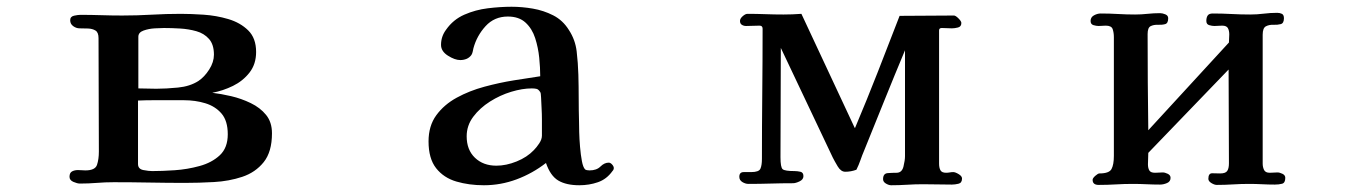

<svg xmlns="http://www.w3.org/2000/svg" viewBox="-20 -546 4040 569"><path d="M655 -148Q655 -188 636.5 -209.5Q618 -231 588.5 -240Q559 -249 525 -249H477Q455 -249 433 -249Q411 -249 389 -248V-60Q389 -45 405 -42Q421 -39 431 -39Q460 -39 497.5 -41.5Q535 -44 571.5 -54Q608 -64 631.5 -86Q655 -108 655 -148ZM614 -384Q614 -414 599.5 -430.5Q585 -447 562 -453.5Q539 -460 513.5 -461.5Q488 -463 466 -463Q457 -463 439 -462Q421 -461 405.5 -455.5Q390 -450 390 -437V-284Q404 -284 417 -283.5Q430 -283 443 -283Q472 -283 507.5 -286.5Q543 -290 568 -306Q586 -318 600 -340Q614 -362 614 -384ZM786 -151Q786 -96 761.5 -65.5Q737 -35 698 -22Q659 -9 614 -6.5Q569 -4 528 -4Q476 -4 423 -5Q370 -6 317 -6Q292 -6 267 -4Q242 -2 217 -2Q209 -2 197.5 -7Q186 -12 186 -22Q186 -34 193.5 -38Q201 -42 211 -42Q217 -42 222.5 -41.5Q228 -41 233 -41Q262 -41 267.5 -57.5Q273 -74 273 -97Q273 -181 272.5 -265Q272 -349 272 -433Q272 -450 263 -455.5Q254 -461 241 -461.5Q228 -462 216 -462Q206 -462 197 -468.5Q188 -475 188 -486Q188 -497 199.5 -499.5Q211 -502 218 -502Q250 -502 280.5 -501Q311 -500 342 -500Q386 -500 429.5 -502.5Q473 -505 516 -505Q545 -505 583 -502.5Q621 -500 656.5 -489.5Q692 -479 715.5 -456Q739 -433 739 -392Q739 -356 719.5 -331Q700 -306 670.5 -291.5Q641 -277 609 -271Q635 -268 665 -261Q695 -254 723 -240.5Q751 -227 768.5 -205.5Q786 -184 786 -151Z M1586 -172Q1586 -177 1586 -192.5Q1586 -208 1585 -225.5Q1584 -243 1583.5 -257Q1583 -271 1581 -273Q1576 -281 1570.5 -282.5Q1565 -284 1556 -284Q1528 -284 1495 -274Q1462 -264 1432 -245Q1402 -226 1382.5 -200Q1363 -174 1363 -142Q1363 -102 1387.5 -78.5Q1412 -55 1451 -55Q1480 -55 1511 -67.5Q1542 -80 1562 -101Q1570 -109 1578 -121Q1586 -133 1586 -144ZM1799 -48Q1799 -43 1795 -39Q1778 -15 1752 -6Q1726 3 1697 3Q1658 3 1634.5 -11Q1611 -25 1598 -63Q1558 -32 1511 -14.5Q1464 3 1414 3Q1370 3 1332.5 -8Q1295 -19 1272.5 -47.5Q1250 -76 1250 -127Q1250 -173 1273 -204.5Q1296 -236 1333.5 -256.5Q1371 -277 1415.5 -289Q1460 -301 1503.5 -308Q1547 -315 1581 -320Q1581 -345 1578 -375Q1575 -405 1566 -433Q1557 -461 1537.5 -479Q1518 -497 1485 -497Q1445 -497 1419 -468.5Q1393 -440 1383 -403Q1382 -399 1381 -393.5Q1380 -388 1377 -383Q1371 -375 1362.5 -371.5Q1354 -368 1344 -368Q1328 -368 1307.5 -381Q1287 -394 1287 -413Q1287 -438 1302 -458Q1323 -488 1356 -502.5Q1389 -517 1426 -521.5Q1463 -526 1496 -526Q1527 -526 1559 -520.5Q1591 -515 1619.5 -500.5Q1648 -486 1666 -457Q1685 -428 1689 -393.5Q1693 -359 1694 -325Q1695 -290 1695 -255Q1695 -220 1696 -185Q1696 -175 1696.5 -154.5Q1697 -134 1699 -110.5Q1701 -87 1704.5 -68.5Q1708 -50 1714 -44Q1718 -41 1727 -41Q1748 -41 1759.5 -52.5Q1771 -64 1784 -64Q1789 -64 1794 -58.5Q1799 -53 1799 -48Z M2831 -17Q2831 -4 2820.5 -1.5Q2810 1 2801 1Q2779 1 2758 0.5Q2737 0 2715 0Q2692 0 2668 1.5Q2644 3 2621 3Q2614 3 2605.5 -2Q2597 -7 2597 -15Q2597 -32 2611 -33Q2625 -34 2637 -34Q2653 -34 2657.5 -52.5Q2662 -71 2662 -83V-397Q2631 -323 2601 -248.5Q2571 -174 2541 -100Q2535 -86 2530 -71.5Q2525 -57 2518 -43Q2502 -37 2485 -37Q2472 -37 2462.5 -53Q2453 -69 2448 -79L2294 -404Q2294 -323 2293.5 -242Q2293 -161 2293 -80Q2293 -50 2299.5 -44.5Q2306 -39 2335 -39Q2343 -39 2352 -37Q2361 -35 2361 -24Q2361 -14 2349.5 -8.5Q2338 -3 2330 -3Q2297 -3 2264 -2Q2231 -1 2198 -1Q2189 -1 2180 -6.5Q2171 -12 2171 -22Q2171 -36 2184 -36Q2197 -36 2206 -36Q2229 -36 2233.5 -46Q2238 -56 2238 -75Q2238 -172 2239 -268Q2240 -364 2240 -461Q2240 -470 2231 -470Q2221 -470 2211.5 -469.5Q2202 -469 2191 -469Q2184 -469 2178.5 -472.5Q2173 -476 2173 -484Q2173 -491 2181 -498Q2189 -505 2195 -505Q2222 -505 2248.5 -504Q2275 -503 2302 -503Q2315 -503 2328.5 -503.5Q2342 -504 2355 -505L2513 -167H2514Q2549 -250 2581.5 -333Q2614 -416 2646 -499Q2687 -499 2727 -499.5Q2767 -500 2807 -500Q2812 -500 2820.5 -491.5Q2829 -483 2829 -478Q2829 -467 2819 -464.5Q2809 -462 2801 -462Q2794 -462 2786.5 -462.5Q2779 -463 2771 -463Q2763 -463 2763 -456Q2763 -357 2763 -258Q2763 -159 2763 -61Q2763 -49 2767 -41.5Q2771 -34 2784 -34Q2789 -34 2794.5 -35Q2800 -36 2805 -36Q2811 -36 2821 -30Q2831 -24 2831 -17Z M3789 -19Q3789 -4 3779.5 -1.5Q3770 1 3758 1Q3739 1 3720 0Q3701 -1 3682 -1Q3658 -1 3634 0.5Q3610 2 3586 2Q3579 2 3570 -3.5Q3561 -9 3561 -16Q3561 -33 3573 -32.5Q3585 -32 3596 -32Q3612 -32 3617 -39.5Q3622 -47 3622 -62Q3622 -132 3621.5 -201Q3621 -270 3621 -340L3383 -93Q3383 -85 3382.5 -76Q3382 -67 3382 -59Q3382 -48 3386 -41Q3390 -34 3403 -34Q3409 -34 3414.5 -34.5Q3420 -35 3426 -35Q3432 -35 3440.5 -31Q3449 -27 3449 -19Q3449 -8 3438.5 -3.5Q3428 1 3418 1Q3398 1 3377.5 0Q3357 -1 3337 -1Q3312 -1 3287 0.5Q3262 2 3236 2Q3218 2 3218 -13Q3218 -18 3226 -25Q3234 -32 3238 -32Q3267 -32 3274 -45Q3281 -58 3281 -84V-436Q3281 -449 3277.5 -459.5Q3274 -470 3257 -470Q3252 -470 3246.5 -469.5Q3241 -469 3236 -469Q3229 -469 3220.5 -471.5Q3212 -474 3212 -484Q3212 -495 3222 -500.5Q3232 -506 3242 -506Q3268 -506 3293.5 -504.5Q3319 -503 3344 -503Q3362 -503 3380.5 -505Q3399 -507 3418 -507Q3425 -507 3433.5 -503.5Q3442 -500 3442 -492Q3442 -477 3433 -474.5Q3424 -472 3411.5 -472.5Q3399 -473 3390 -468.5Q3381 -464 3381 -445Q3381 -374 3381.5 -302.5Q3382 -231 3383 -160L3622 -420Q3622 -426 3622.5 -432Q3623 -438 3623 -444Q3623 -455 3619 -462.5Q3615 -470 3602 -470Q3596 -470 3590.5 -469.5Q3585 -469 3579 -469Q3572 -469 3563.5 -471.5Q3555 -474 3555 -484Q3555 -494 3559 -500Q3563 -506 3574 -506Q3602 -506 3629.5 -504.5Q3657 -503 3685 -503Q3705 -503 3725 -505.5Q3745 -508 3765 -508Q3773 -508 3779 -505Q3785 -502 3785 -492Q3785 -477 3775.5 -474.5Q3766 -472 3753.5 -472.5Q3741 -473 3731.5 -468Q3722 -463 3722 -443V-61Q3722 -51 3726 -42.5Q3730 -34 3743 -34Q3749 -34 3754.5 -34.5Q3760 -35 3766 -35Q3772 -35 3780.5 -31Q3789 -27 3789 -19Z"/></svg>

Font: Kaisei Opti
Style: Bold
Weight: 700
Designer: Font-Kai, 金井和夫
Foundry: KAZUO KANAI
Version: Version 5.003